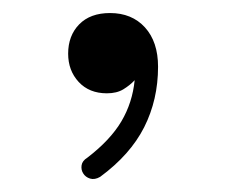

<svg xmlns="http://www.w3.org/2000/svg" viewBox="-20 -743 349 293"><path d="M147.9 -723.1Q181.2 -723.1 201.2 -701.2Q221.2 -679.2 221.2 -641.1Q221.2 -590.8 200 -548.8Q178.7 -506.8 132.8 -473.1Q124.5 -468.3 117.4 -470.5Q110.4 -472.7 106.9 -478.5Q103.5 -483.9 104.5 -490.7Q105.5 -497.6 113.3 -502.4Q148.4 -529.3 165.3 -557.9Q182.1 -586.4 185.5 -620.6Q178.2 -612.8 168.2 -606.7Q158.2 -600.6 143.1 -600.6Q116.2 -600.6 100.1 -617.9Q84 -635.3 84 -661.1Q84 -688.5 100.8 -705.8Q117.7 -723.1 147.9 -723.1Z"/></svg>

Font: Mikhak-DS2-FD Light
Style: Regular
Weight: 300
Designer: Amin Abedi
Version: Version 3.2